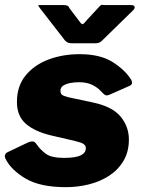

<svg xmlns="http://www.w3.org/2000/svg" viewBox="-23 -764 584 794"><path d="M250 10Q143 10 83 -25.5Q23 -61 0 -107Q-9 -126 9 -135L91 -174Q104 -180 113 -179Q122 -178 130 -165Q143 -146 166 -128.5Q189 -111 243 -111Q252 -111 267 -112Q282 -113 296.5 -116.5Q311 -120 321.5 -128.5Q332 -137 332 -152Q332 -162 322.5 -168.5Q313 -175 287 -181L188 -204Q121 -220 84 -252Q47 -284 47 -342Q47 -408 83 -452Q119 -496 178 -518Q237 -540 306 -540Q391 -540 442.5 -507.5Q494 -475 519 -435Q523 -429 523 -421.5Q523 -414 513 -409L429 -372Q419 -368 413 -370.5Q407 -373 394 -387Q382 -401 359.5 -412.5Q337 -424 303 -424Q284 -424 266.5 -420.5Q249 -417 238 -409.5Q227 -402 227 -389Q227 -378 233 -372.5Q239 -367 259 -362L362 -340Q442 -323 476 -281.5Q510 -240 510 -187Q510 -136 487.5 -98.5Q465 -61 428 -37Q391 -13 344.5 -1.5Q298 10 250 10ZM389 -738Q396 -745 401 -744Q406 -743 415 -743H520Q531 -743 533.5 -736.5Q536 -730 527 -721L397 -594Q391 -589 385.5 -587Q380 -585 369 -585H274Q260 -585 252 -591Q244 -597 240 -604L143 -729Q138 -737 135.5 -740Q133 -743 142 -743H241Q251 -743 256.5 -740Q262 -737 265 -729L306 -675Q316 -660 322 -665.5Q328 -671 339 -684Z"/></svg>

Font: Libre Franklin Black
Style: Italic
Weight: 900
Italic angle: -8°
Designer: Pablo Impallari, Rodrigo Fuenzalida, Nhung Nguyen
Foundry: Impallari Type
Version: Version 3.000